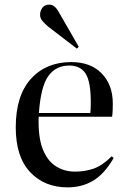

<svg xmlns="http://www.w3.org/2000/svg" viewBox="-20 -795 549 829"><path d="M272 14Q172 14 110 -52Q48 -118 48 -245Q48 -382 113.5 -454.5Q179 -527 288 -527Q371 -527 419 -478Q467 -429 467 -348Q467 -332 466.5 -318.5Q466 -305 464 -291H147Q144 -206 163.5 -154Q183 -102 220 -78Q257 -54 304 -54Q347 -54 384.5 -67Q422 -80 462 -120L471 -113Q431 -44 382.5 -15Q334 14 272 14ZM148 -307H370Q371 -316 371.5 -327.5Q372 -339 372 -352Q372 -443 349.5 -477.5Q327 -512 279 -512Q221 -512 188.5 -466.5Q156 -421 148 -307ZM312 -585 188 -680Q175 -691 164 -703.5Q153 -716 153 -731Q153 -748 163 -761.5Q173 -775 193 -775Q215 -775 232 -746L320 -593Z"/></svg>

Font: Display Regular
Style: Regular
Weight: 400
Designer: Latin by Veronika Burian and Jose Scaglione. Greek by Irene Vlachou. Cyrillic by Vera Evstafieva.
Foundry: TypeTogether
Version: Version 3.002